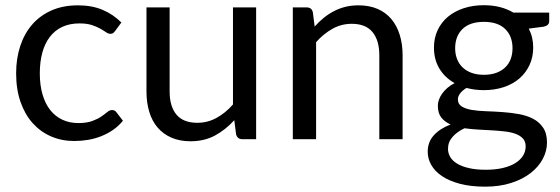

<svg xmlns="http://www.w3.org/2000/svg" viewBox="-20 -535 2153 738"><path d="M423 -416.5Q419 -411 415 -408Q411 -405 404 -405Q396.5 -405 387.5 -411.2Q378.5 -417.5 365.2 -425Q352 -432.5 332.8 -438.8Q313.5 -445 285.5 -445Q248 -445 219.5 -431.8Q191 -418.5 171.8 -393.5Q152.5 -368.5 142.8 -333Q133 -297.5 133 -253.5Q133 -207.5 143.5 -171.8Q154 -136 173.2 -111.8Q192.5 -87.5 219.8 -74.8Q247 -62 281 -62Q313.5 -62 334.5 -69.8Q355.5 -77.5 369.2 -87Q383 -96.5 392.2 -104.2Q401.5 -112 410.5 -112Q421.5 -112 427.5 -103.5L452.5 -71Q436 -50.5 415 -36Q394 -21.5 369.8 -11.8Q345.5 -2 319 2.5Q292.5 7 265 7Q217.5 7 176.8 -10.5Q136 -28 106 -61.2Q76 -94.5 59 -143Q42 -191.5 42 -253.5Q42 -310 57.8 -358Q73.5 -406 103.8 -440.8Q134 -475.5 178.2 -495Q222.5 -514.5 280 -514.5Q333.5 -514.5 374.2 -497.2Q415 -480 446.5 -448.5Z M964.5 -506.5V0H911.5Q892.5 0 887.5 -18.5L880.5 -73Q847.5 -36.5 806.5 -14.2Q765.5 8 712.5 8Q671 8 639.2 -5.8Q607.5 -19.5 586 -44.5Q564.5 -69.5 553.8 -105Q543 -140.5 543 -183.5V-506.5H632V-183.5Q632 -126 658.2 -94.5Q684.5 -63 738.5 -63Q778 -63 812.2 -81.8Q846.5 -100.5 875.5 -133.5V-506.5Z M1189.5 -433Q1206 -451.5 1224.5 -466.5Q1243 -481.5 1263.8 -492.2Q1284.5 -503 1307.8 -508.8Q1331 -514.5 1358 -514.5Q1399.5 -514.5 1431.2 -500.8Q1463 -487 1484.2 -461.8Q1505.5 -436.5 1516.5 -401Q1527.5 -365.5 1527.5 -322.5V0H1438V-322.5Q1438 -380 1411.8 -411.8Q1385.5 -443.5 1332 -443.5Q1292.5 -443.5 1258.2 -424.5Q1224 -405.5 1195 -373V0H1105.5V-506.5H1159Q1178 -506.5 1182.5 -488Z M1840 -247.5Q1867 -247.5 1887.5 -255Q1908 -262.5 1922 -276Q1936 -289.5 1943 -308.2Q1950 -327 1950 -349.5Q1950 -396 1921.8 -423.5Q1893.5 -451 1840 -451Q1786 -451 1757.8 -423.5Q1729.5 -396 1729.5 -349.5Q1729.5 -327 1736.8 -308.2Q1744 -289.5 1758 -276Q1772 -262.5 1792.5 -255Q1813 -247.5 1840 -247.5ZM2000.5 27.5Q2000.5 9 1990 -2.5Q1979.5 -14 1961.8 -20.5Q1944 -27 1920.5 -29.8Q1897 -32.5 1870.8 -34Q1844.5 -35.5 1817.5 -37Q1790.5 -38.5 1765.5 -42Q1737.5 -29 1719.8 -9.2Q1702 10.5 1702 37Q1702 54 1710.8 68.8Q1719.5 83.5 1737.5 94.2Q1755.5 105 1782.8 111.2Q1810 117.5 1847 117.5Q1883 117.5 1911.5 111Q1940 104.5 1959.8 92.5Q1979.5 80.5 1990 64Q2000.5 47.5 2000.5 27.5ZM2091 -486.5V-453.5Q2091 -437 2070 -432.5L2012.5 -425Q2029.5 -392 2029.5 -352Q2029.5 -315 2015.2 -284.8Q2001 -254.5 1976 -233Q1951 -211.5 1916 -200Q1881 -188.5 1840 -188.5Q1804.5 -188.5 1773 -197Q1757 -187 1748.5 -175.8Q1740 -164.5 1740 -153Q1740 -135 1754.8 -125.8Q1769.5 -116.5 1793.5 -112.5Q1817.5 -108.5 1848.2 -107.5Q1879 -106.5 1911.2 -104.2Q1943.5 -102 1974.2 -96.5Q2005 -91 2029 -78.5Q2053 -66 2067.8 -44Q2082.5 -22 2082.5 13Q2082.5 45.5 2066.2 76Q2050 106.5 2019.5 130.2Q1989 154 1944.8 168.2Q1900.5 182.5 1845 182.5Q1789.5 182.5 1748 171.5Q1706.5 160.5 1679 142Q1651.5 123.5 1637.8 99.2Q1624 75 1624 48.5Q1624 11 1647.5 -15Q1671 -41 1712 -56.5Q1689.5 -66.5 1676.2 -83.2Q1663 -100 1663 -128.5Q1663 -139.5 1667 -151.2Q1671 -163 1679.2 -174.8Q1687.5 -186.5 1699.5 -197Q1711.5 -207.5 1727.5 -215.5Q1690 -236.5 1669 -271.2Q1648 -306 1648 -352Q1648 -389 1662.2 -419.2Q1676.5 -449.5 1702 -470.8Q1727.5 -492 1762.8 -503.5Q1798 -515 1840 -515Q1873 -515 1901.5 -507.8Q1930 -500.5 1953.5 -486.5Z"/></svg>

Font: TypoPRO Lato
Style: Regular
Weight: 400
Designer: Lukasz Dziedzic with Adam Twardoch and Botio Nikoltchev
Foundry: tyPoland Lukasz Dziedzic
Version: Version 2.010; 2014-09-01; http://www.latofonts.com/